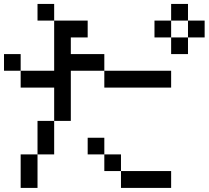

<svg xmlns="http://www.w3.org/2000/svg" viewBox="-20 -879 1040 957"><path d="M750 -692.4V-776.4H833V-692.4ZM417 -109.4V-192.4H500V-109.4ZM83 57.6V-109.4H167V-276.4H250V-109.4H167V57.6ZM0 -526.4V-609.4H83V-526.4H250V-776.4H417V-692.4H333V-609.4H500V-526.4H333V-276.4H250V-442.4H83V-526.4ZM833 -692.4H917V-609.4H833ZM917 -692.4V-776.4H833V-859.4H917V-776.4H1000V-692.4ZM583 -26.4H500V-109.4H583ZM583 -26.4H833V57.6H583ZM500 -526.4H833V-442.4H500ZM250 -776.4H167V-859.4H250Z"/></svg>

Font: KH Dot kagurazaka 12
Style: Regular
Weight: 400
Designer: Original version for X68000 by Keitarou Hiraki (http://hp.vector.co.jp/authors/VA000874/) / TrueType conversion by Homem
Version: Version 1.00.20150527